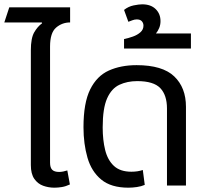

<svg xmlns="http://www.w3.org/2000/svg" viewBox="-33 -860 963 890"><path d="M219 10Q192 10 167 1Q142 -8 126 -31Q110 -54 110 -95V-627Q110 -683 125.5 -710Q141 -737 162 -752L161 -756H-13L10 -826H292V-756Q255 -756 227 -732Q199 -708 199 -644V-106Q199 -83 209 -73Q219 -63 241 -63Q250 -63 260 -65Q270 -67 279 -70L291 -5Q272 4 254 7Q236 10 219 10Z M562 10Q482 10 436.5 -27.5Q391 -65 372.5 -129Q354 -193 354 -270Q354 -383 385 -445.5Q416 -508 471.5 -533Q527 -558 600 -558Q720 -558 774.5 -506Q829 -454 829 -365V0H741V-357Q741 -419 710 -451.5Q679 -484 603 -484Q557 -484 520.5 -467Q484 -450 463.5 -404Q443 -358 443 -269Q443 -211 454.5 -164.5Q466 -118 495 -91Q524 -64 576 -64Q591 -64 604 -66Q617 -68 629 -72L638 -3Q622 4 601.5 7Q581 10 562 10Z M542 -635V-679Q562 -683 583 -690.5Q604 -698 618 -710.5Q632 -723 632 -741Q632 -753 624.5 -761.5Q617 -770 601 -770Q591 -770 580.5 -766Q570 -762 562 -759L542 -814Q562 -830 586.5 -835Q611 -840 626 -840Q666 -840 688.5 -818Q711 -796 711 -762Q711 -745 705 -730.5Q699 -716 690 -705H852V-635Z"/></svg>

Font: Go Noto Kurrent-Regular
Style: Regular
Weight: 400
Designer: Monotype Design Team
Foundry: Monotype Imaging Inc.
Version: Version 2.012; ttfautohint (v1.8.4.7-5d5b)